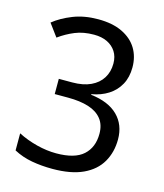

<svg xmlns="http://www.w3.org/2000/svg" viewBox="-110 -807 771 901"><g transform="rotate(15 275.5 -357.0)"><path d="M229 10Q176 10 128.5 1.5Q81 -7 40 -29V-112Q83 -90 132 -77.5Q181 -65 227 -65Q317 -65 358.5 -102.5Q400 -140 400 -206Q400 -250 377.5 -278Q355 -306 313.5 -319Q272 -332 214 -332H149V-406H214Q267 -406 303.5 -423Q340 -440 359 -470.5Q378 -501 378 -541Q378 -575 362.5 -599Q347 -623 320 -636Q293 -649 256 -649Q204 -649 164 -632.5Q124 -616 88 -590L43 -651Q80 -681 134 -702.5Q188 -724 256 -724Q326 -724 373.5 -701Q421 -678 445 -638.5Q469 -599 469 -547Q469 -499 449.5 -463.5Q430 -428 395.5 -406Q361 -384 315 -376V-373Q401 -363 446 -318.5Q491 -274 491 -203Q491 -141 463 -92.5Q435 -44 377 -17Q319 10 229 10Z"/></g></svg>

Font: Noto Sans Gurmukhi
Style: Regular
Weight: 400
Designer: Jelle Bosma - Monotype Design Team
Foundry: Monotype Imaging Inc.
Version: Version 2.003